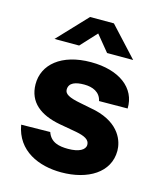

<svg xmlns="http://www.w3.org/2000/svg" viewBox="-111 -812 759 903"><g transform="rotate(15 268.0 -360.5)"><path d="M336 -588H463L331 -731H215L80 -588H200L272 -666ZM272 10C402 10 502 -50 502 -156C502 -201 477 -283 352 -313L277 -328C218 -339 197 -352 197 -373C197 -407 230 -417 271 -417C312 -417 349 -402 358 -360L497 -361C500 -461 413 -527 275 -527C131 -527 48 -455 49 -359C50 -272 111 -225 208 -207L292 -192C333 -184 358 -172 358 -147C358 -122 328 -105 275 -105C232 -105 190 -113 174 -160L33 -158C54 -35 164 10 272 10Z"/></g></svg>

Font: United Sans ExtraBold
Style: Regular
Weight: 800
Designer: Pablo Impallari, Rodrigo Fuenzalida (Modified by Dan O. Williams)
Version: Version 1.000;PS 001.000;hotconv 1.0.88;makeotf.lib2.5.64775